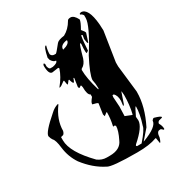

<svg xmlns="http://www.w3.org/2000/svg" viewBox="-377 -1859 1956 2140"><g transform="rotate(-30 601.0 -788.5)"><path d="M872.1 -1643.6Q914.1 -1643.6 950.2 -1573.2Q950.2 -1545.9 903.3 -1463.9Q938.5 -1422.9 938.5 -1409.2L907.2 -1311.5Q907.2 -1299.8 899.4 -1299.8Q889.6 -1299.8 883.8 -1358.4L891.6 -1405.3L879.9 -1413.1Q868.2 -1413.1 856.4 -1225.6L833 -1210H829.1L825.2 -1229.5V-1272.5L829.1 -1327.1L825.2 -1338.9H821.3Q810.5 -1338.9 766.6 -1178.7Q744.1 -1111.3 700.2 -1088.9Q694.3 -1088.9 688.5 -1073.2Q688.5 -964.8 739.3 -795.9H743.2L747.1 -799.8V-815.4Q747.1 -861.3 735.4 -917Q739.3 -986.3 836.9 -1174.8Q1016.6 -1460 1016.6 -1553.7V-1588.9Q997.1 -1616.2 981.4 -1616.2V-1624Q981.4 -1630.9 1001 -1635.7Q1094.7 -1635.7 1114.3 -1417L1118.2 -1335L1059.6 -956.1V-905.3L1098.6 -561.5V-553.7Q1098.6 -368.2 993.2 -159.2L887.7 -38.1H891.6Q1090.8 -113.3 1090.8 -190.4Q1104.5 -210 1118.2 -210Q1200.2 -187.5 1200.2 -170.9Q1200.2 -165 1153.3 -155.3Q1133.8 -142.6 1133.8 -124Q1157.2 -86.9 1157.2 -45.9L1149.4 -38.1L1122.1 -61.5H1106.4Q1067.4 -61.5 1063.5 12.7Q1046.9 67.4 1036.1 67.4L1024.4 -2.9H1016.6Q923.8 32.2 766.6 32.2Q434.6 32.2 387.7 -2.9Q251 -71.3 141.6 -213.9Q74.2 -314.5 59.6 -436.5Q47.9 -540 20.5 -565.4Q5.9 -585 -2.9 -620.1Q-2.9 -670.9 168.9 -819.3Q215.8 -864.3 266.6 -877.9H270.5V-870.1Q168.9 -732.4 168.9 -588.9Q157.2 -545.9 133.8 -545.9L118.2 -542L114.3 -538.1V-499Q114.3 -347.7 329.1 -127.9Q381.8 -88.9 442.4 -88.9H481.4Q617.2 -88.9 657.2 -182.6Q708 -284.2 708 -342.8L696.3 -354.5L680.7 -350.6L676.8 -354.5V-358.4Q696.3 -444.3 696.3 -522.5V-526.4H688.5L653.3 -499L645.5 -526.4L665 -659.2Q655.3 -670.9 598.6 -682.6V-690.4Q598.6 -710 637.7 -756.8V-788.1Q602.5 -801.8 602.5 -901.4Q599.6 -928.7 590.8 -928.7L567.4 -913.1Q558.6 -913.1 555.7 -932.6L571.3 -1038.1L567.4 -1042H563.5Q547.9 -999 540 -995.1Q527.3 -995.1 512.7 -1049.8H504.9L473.6 -1010.7Q464.8 -1010.7 458 -1069.3H450.2Q396.5 -1026.4 379.9 -1026.4H376V-1030.3Q452.1 -1122.1 481.4 -1213.9L473.6 -1225.6L391.6 -1213.9Q344.7 -1213.9 344.7 -1327.1Q349.6 -1346.7 356.4 -1346.7H360.4L364.3 -1342.8L368.2 -1331.1H372.1L368.2 -1327.1V-1303.7Q378.9 -1264.6 395.5 -1264.6H426.8Q493.2 -1277.3 493.2 -1307.6H489.3Q460.9 -1307.6 434.6 -1350.6L426.8 -1381.8Q453.1 -1510.7 477.5 -1510.7L481.4 -1506.8Q465.8 -1455.1 465.8 -1405.3Q476.6 -1374 512.7 -1374H528.3Q536.1 -1374 610.4 -1467.8Q631.8 -1493.2 708 -1502.9Q782.2 -1542 829.1 -1624Q836.9 -1643.6 872.1 -1643.6ZM622.1 -1377.9V-1374H626Q711.9 -1396.5 711.9 -1440.4L708 -1444.3H704.1Q622.1 -1430.7 622.1 -1377.9ZM844.7 -659.2 840.8 -635.7 848.6 -510.7 844.7 -389.6 922.9 -358.4H930.7Q958 -470.7 958 -592.8L954.1 -643.6H950.2L903.3 -506.8L891.6 -495.1H887.7L895.5 -557.6Q895.5 -628.9 860.4 -659.2ZM950.2 -319.3 954.1 -272.5Q954.1 -189.5 797.9 -53.7L790 -42V-38.1L797.9 -30.3H856.4Q961.9 -151.4 965.8 -194.3Q1008.8 -323.2 1008.8 -420.9H1004.9Q997.1 -418 950.2 -319.3Z"/></g></svg>

Font: EG Dragon Caps 
Style: Regular
Weight: 400
Designer: Bill Roach / W.K. Roach
Version: Version 1.00 April 18, 2012, initial release